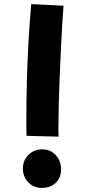

<svg xmlns="http://www.w3.org/2000/svg" viewBox="-20 -837 424 940"><path d="M133 -817 291 -809Q288 -772 284.5 -715.5Q281 -659 278 -591.5Q275 -524 272 -455Q269 -386 267.5 -323.5Q266 -261 266 -214V-189Q266 -177 267 -168L110 -172Q109 -189 109 -210V-258Q109 -340 111.5 -437Q114 -534 119.5 -632.5Q125 -731 133 -817ZM184 83Q145 83 118.5 55.5Q92 28 92 -12Q92 -52 119.5 -79Q147 -106 187 -106Q226 -106 252.5 -78Q279 -50 279 -8Q279 33 253 58Q227 83 184 83Z"/></svg>

Font: Mochiy Pop One
Style: Regular
Weight: 400
Designer: FONTDASU
Foundry: FONTDASU / Google Inc. / Adobe
Version: Version 2.000